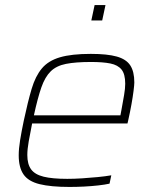

<svg xmlns="http://www.w3.org/2000/svg" viewBox="-20 -731 602 759"><path d="M255 8Q181 8 136.5 -3Q92 -14 73 -41.5Q54 -69 54 -117Q54 -143 59.5 -177Q65 -211 74 -254Q90 -329 105 -379.5Q120 -430 145.5 -460.5Q171 -491 217 -504.5Q263 -518 339 -518Q404 -518 441.5 -507.5Q479 -497 495 -472.5Q511 -448 511 -405Q511 -396 508 -372Q505 -348 499.5 -317.5Q494 -287 487 -256L484 -243H107Q99 -203 93.5 -172Q88 -141 88 -118Q88 -82 103 -61.5Q118 -41 152.5 -32.5Q187 -24 246 -24Q273 -24 304.5 -26Q336 -28 366.5 -31Q397 -34 420 -38L413 -5Q395 -1 368.5 2Q342 5 312.5 6.5Q283 8 255 8ZM114 -275H456L460 -296Q466 -329 470.5 -355Q475 -381 475 -400Q475 -438 460.5 -456Q446 -474 416.5 -480Q387 -486 340 -486Q279 -486 241 -478.5Q203 -471 180.5 -449Q158 -427 143.5 -385.5Q129 -344 114 -275ZM341 -650 354 -711H397L384 -650Z"/></svg>

Font: Saira Thin
Style: Italic
Weight: 100
Italic angle: -12°
Designer: Hector Gatti with collaboration of the Omnibus-Type team
Foundry: Omnibus-Type
Version: Version 1.101